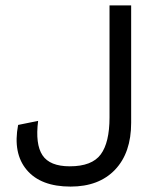

<svg xmlns="http://www.w3.org/2000/svg" viewBox="-20 -680 606 710"><path d="M465 -660V-226Q465 -115 405.5 -52.5Q346 10 241 10Q131 10 79 -51.5Q27 -113 47 -218L121 -233Q110 -147 137 -106Q164 -65 238 -65Q320 -65 352.5 -109Q385 -153 385 -246V-660Z"/></svg>

Font: Elaine Sans
Style: Regular
Weight: 400
Designer: Wei Huang
Foundry: Wei Huang
Version: Version 2.001;December 24, 2019;FontCreator 12.0.0.2547 64-b